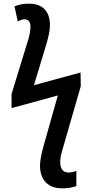

<svg xmlns="http://www.w3.org/2000/svg" viewBox="-20 -786 504 1046"><path d="M198 116Q198 78 218 7L295 -266L43 -197V-274L127 -548Q146 -603 146 -641Q146 -660 137.5 -670.5Q129 -681 115 -681Q106 -681 95 -677.5Q84 -674 77 -669L59 -751Q92 -766 138 -766Q194 -766 223 -735.5Q252 -705 252 -650Q252 -605 227 -527L165 -322L419 -391L420 -316L327 6Q317 39 312.5 58.5Q308 78 308 97Q308 124 319.5 139Q331 154 354 154Q373 154 396 145V228Q362 240 319 240Q261 240 229.5 207.5Q198 175 198 116Z"/></svg>

Font: Noto Sans Display Medium Narrow
Style: Regular
Weight: 500
Width: 4
Designer: Monotype Design team
Foundry: Monotype Imaging Inc.
Version: Version 1.000